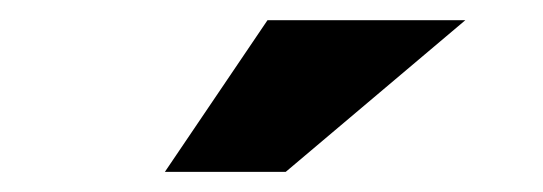

<svg xmlns="http://www.w3.org/2000/svg" viewBox="-20 -776 540 191"><path d="M442.9 -755.9 264.2 -605H144L246.1 -755.9Z"/></svg>

Font: Ultra
Style: Regular
Weight: 400
Designer: Astigmatic (AOETI)
Foundry: Astigmatic (AOETI)
Version: Version 1.001